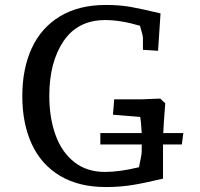

<svg xmlns="http://www.w3.org/2000/svg" viewBox="-20 -740 806 775"><path d="M70 -352Q70 -462 108 -545Q146 -628 222 -674Q298 -720 407 -720Q464 -720 508 -712Q552 -704 628 -686L618 -535L557 -539V-587Q557 -596 545 -636Q467 -659 405 -659Q294 -659 236.5 -574Q179 -489 179 -353Q179 -265 204 -195.5Q229 -126 279.5 -86Q330 -46 404 -46Q463 -46 541 -65Q545 -84 548.5 -102.5Q552 -121 552 -128V-157H385V-203H552L549 -245L546 -268L436 -277L441 -339H552L597 -341L627 -342L647 -323Q640 -231 639 -203H720L714 -157H638V-19Q568 -2 516.5 6.5Q465 15 407 15Q298 15 222 -30.5Q146 -76 108 -159Q70 -242 70 -352Z"/></svg>

Font: Andada Pro Medium
Style: Regular
Weight: 500
Designer: Carolina Giovagnoli
Foundry: Huerta Tipografica
Version: Version 3.005; ttfautohint (v1.8.4)